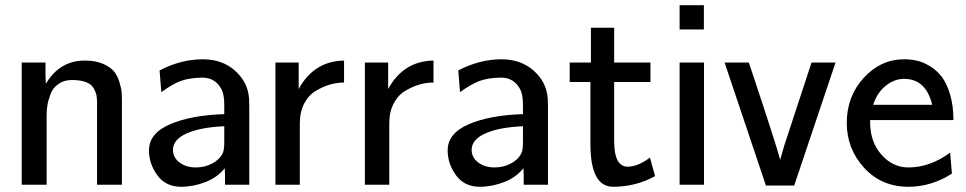

<svg xmlns="http://www.w3.org/2000/svg" viewBox="-20 -714 3734 742"><path d="M64 0V-472.2H155.8V-423.8L157.2 -390.1Q210.4 -480 308.1 -480Q348.1 -480 376.5 -468Q404.8 -456.1 418.9 -439.9Q433.1 -423.8 441.2 -397.9Q449.2 -372.1 450.2 -355.5Q451.2 -338.9 451.2 -314.9V0H355V-315.9Q355 -333 353 -344.5Q351.1 -356 342.5 -372.1Q334 -388.2 312.5 -396.5Q291 -404.8 257.8 -404.8Q227.1 -404.8 205.6 -389.4Q184.1 -374 175 -349.6Q166 -325.2 163.1 -306.6Q160.2 -288.1 160.2 -270V0Z M555.7 -132.8Q555.7 -198.7 637.2 -233.9Q718.8 -269 846.7 -272.9V-308.1Q846.7 -349.1 836.4 -368.2Q812.5 -414.1 761.7 -414.1Q710.9 -413.1 678.7 -401.1Q646.5 -389.2 603.5 -357.9L596.7 -441.9Q679.7 -484.9 763.7 -484.9Q838.9 -484.9 888.2 -440.9Q937.5 -397 942.4 -335L943.4 -301.8V0H849.6V-36.1L848.6 -64Q820.8 -28.8 774.2 -10.5Q727.5 7.8 679.7 7.8Q620.6 7.8 588.1 -36.6Q555.7 -81.1 555.7 -132.8ZM648.4 -134.8Q648.4 -105 674.1 -85.9Q699.7 -66.9 736.8 -66.9Q771 -66.9 799.8 -82Q828.6 -97.2 840.8 -122.1Q846.7 -135.3 846.7 -163.1V-226.1Q754.9 -222.2 701.7 -198.5Q648.4 -174.8 648.4 -134.8Z M1044.4 0V-472.2H1134.3V-370.1Q1193.4 -478 1309.6 -480V-395Q1282.7 -395 1256.1 -387.5Q1229.5 -379.9 1201.4 -363.5Q1173.3 -347.2 1156 -314.7Q1138.7 -282.2 1138.7 -236.8V0Z M1390.1 0V-472.2H1480V-370.1Q1539.1 -478 1655.3 -480V-395Q1628.4 -395 1601.8 -387.5Q1575.2 -379.9 1547.1 -363.5Q1519 -347.2 1501.7 -314.7Q1484.4 -282.2 1484.4 -236.8V0Z M1710 -132.8Q1710 -198.7 1791.5 -233.9Q1873 -269 2001 -272.9V-308.1Q2001 -349.1 1990.7 -368.2Q1966.8 -414.1 1916 -414.1Q1865.2 -413.1 1833 -401.1Q1800.8 -389.2 1757.8 -357.9L1751 -441.9Q1834 -484.9 1918 -484.9Q1993.2 -484.9 2042.5 -440.9Q2091.8 -397 2096.7 -335L2097.7 -301.8V0H2003.9V-36.1L2002.9 -64Q1975.1 -28.8 1928.5 -10.5Q1881.8 7.8 1834 7.8Q1774.9 7.8 1742.4 -36.6Q1710 -81.1 1710 -132.8ZM1802.7 -134.8Q1802.7 -105 1828.4 -85.9Q1854 -66.9 1891.1 -66.9Q1925.3 -66.9 1954.1 -82Q1982.9 -97.2 1995.1 -122.1Q2001 -135.3 2001 -163.1V-226.1Q1909.2 -222.2 1856 -198.5Q1802.7 -174.8 1802.7 -134.8Z M2181.6 -397V-472.2H2263.7V-606.9H2353.5V-472.2H2493.7V-397H2353.5V-168Q2353.5 -69.8 2405.8 -69.8Q2444.8 -69.8 2491.7 -105L2511.7 -33.2Q2436.5 7.8 2349.6 7.8Q2261.7 7.8 2261.7 -157.2V-397Z M2606.4 0V-472.2H2700.7V0ZM2606.4 -600.1V-693.8H2700.2V-600.1Z M2780.3 -472.2H2874Q2982.9 -146 2995.1 -96.2L3010.3 -149.9L3116.2 -472.2H3209L3049.3 2.9H2939.9Z M3252.4 -238.8Q3252.4 -341.8 3318.1 -413.3Q3383.8 -484.9 3474.6 -484.9Q3499.5 -484.9 3523.7 -479.5Q3547.9 -474.1 3574.2 -458Q3600.6 -441.9 3619.6 -417Q3638.7 -392.1 3651.6 -349.1Q3664.6 -306.2 3664.6 -250H3342.8V-240.2Q3342.8 -166 3386.2 -116.5Q3429.7 -66.9 3490.7 -66.9Q3573.7 -66.9 3651.9 -124L3658.7 -43Q3579.6 7.8 3490.7 7.8Q3386.7 7.8 3319.6 -65.4Q3252.4 -138.7 3252.4 -238.8ZM3354.5 -309.1H3582.5Q3558.6 -409.2 3473.6 -409.2Q3436.5 -409.2 3403.1 -382.6Q3369.6 -356 3354.5 -309.1Z"/></svg>

Font: CMU Bright
Style: SemiBold
Weight: 600
Version: Version 0.7.0